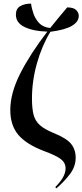

<svg xmlns="http://www.w3.org/2000/svg" viewBox="-20 -825 456 1063"><path d="M292 218 286 211Q317 179 330 154.5Q343 130 343 107Q343 76 317 56Q291 36 223 11Q124 -27 80.5 -79.5Q37 -132 37 -216Q37 -309 91.5 -417Q146 -525 242 -650Q166 -652 117 -675Q68 -698 68 -744Q68 -777 92 -791Q116 -805 152 -805Q155 -779 165.5 -749Q176 -719 197.5 -696.5Q219 -674 258 -670Q279 -697 303 -725.5Q327 -754 352 -784Q386 -784 401 -770Q416 -756 416 -737Q416 -705 379 -682.5Q342 -660 259 -649Q212 -572 184.5 -474.5Q157 -377 157 -280Q157 -224 166 -189.5Q175 -155 201 -132Q227 -109 276 -89Q348 -60 373.5 -28.5Q399 3 399 48Q399 97 367.5 138.5Q336 180 292 218Z"/></svg>

Font: Noto Serif Display Condensed SemiBold
Style: Regular
Weight: 600
Width: 3
Designer: Monotype Design Team
Foundry: Monotype Imaging Inc.
Version: Version 2.009